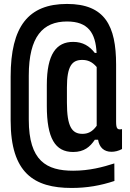

<svg xmlns="http://www.w3.org/2000/svg" viewBox="-20 -758 660 974"><path d="M217.5 -326.5V-221C217.5 -57 259.5 13 351 13C407.5 13 437 -13.5 461 -49H477.5C484 -9.5 508 12 545.5 12C562.5 12 580.5 8 599 -2V-103C576 -98.5 569 -104 569 -140.5V-430.5C569 -626.5 512.5 -738 320 -738C123.5 -738 34 -623.5 34 -369.5V-146.5C34 119.5 152.5 195.5 343 195.5C421 195.5 490 183.5 560.5 160L560 71C502.5 89.5 434 108 351 108C216.5 108 126 59 126 -151V-374.5C126 -573 198 -649 320 -649C427 -649 465 -591 470 -489.5H461C434 -524 401 -545.5 351 -545.5C266.5 -545.5 217.5 -484.5 217.5 -326.5ZM319.5 -237.5V-314C319.5 -424 346 -454 397 -454C424 -454 447 -445.5 470.5 -418V-120C448 -88 424 -79 398 -79C344.5 -79 319.5 -116.5 319.5 -237.5Z"/></svg>

Font: Monaspace Neon
Style: Bold
Weight: 700
Designer: Riley Cran & the Lettermatic Team
Foundry: Lettermatic
Version: Version 1.200 (Monaspace Neon)